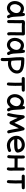

<svg xmlns="http://www.w3.org/2000/svg" viewBox="2576 -3164 800 5993"><g transform="rotate(90 2976.5 -168.0)"><path d="M112 -204Q112 -207 111 -208ZM235 -80Q253 -82 270 -88Q307 -106 337 -143Q338 -143 338 -144Q358 -169 369 -196Q386 -236 386 -258Q388 -267 388 -285Q387 -297 385.5 -307.5Q384 -318 378 -336Q378 -337 377 -337Q374 -345 362 -363Q359 -366 357 -370Q342 -384 340 -385Q330 -393 311 -402Q308 -403 306 -405Q275 -417 240 -419Q238 -418 231 -418L207 -411Q194 -406 179 -393Q160 -373 144 -351Q123 -310 116 -280Q113 -260 112 -258L111 -232L112 -206Q112 -187 123 -161Q123 -159 125 -155Q139 -124 163 -105Q167 -103 175 -97L194 -88Q212 -80 235 -80ZM386 -258 387 -263V-259ZM232 17Q116 12 52 -85Q13 -154 13 -230Q13 -364 104 -456Q166 -516 247 -516Q319 -516 388 -470L385 -497Q385 -511 392 -525Q402 -547 432 -547Q445 -547 460 -540Q490 -525 496 -329Q500 -161 527 -87H528L537 -69Q550 -56 550 -33Q550 -15 536 -1Q522 13 499 13Q481 13 465 -3Q435 -44 423 -94Q389 -45 340 -14.5Q291 16 232 17Z M654 10Q634 10 620 -4Q606 -18 606 -38Q606 -130 608 -223L609 -391L608 -435Q605 -444 605 -465Q605 -531 658 -543Q683 -548 707 -548L754 -545Q782 -543 805 -543Q837 -543 852 -544H911Q975 -546 1039 -546Q1060 -545 1073.5 -530Q1087 -515 1087 -483Q1087 -469 1085 -454Q1083 -439 1083 -396Q1083 -211 1082 -152L1081 -115Q1081 -77 1085 -39V-37Q1085 -18 1069.5 -4.5Q1054 9 1037 9Q1017 9 1003 -5.5Q989 -20 988 -39Q984 -74 984 -109Q984 -132 986 -156Q987 -213 987 -331Q987 -422 989 -448V-449L903 -448Q884 -448 866 -447L822 -446Q789 -446 756 -449Q729 -452 702 -452Q706 -419 707 -384L705 -327L704 -231Q702 -134 702 -38Q701 -18 687 -4Q673 10 654 10Z M1261 -204Q1261 -207 1260 -208ZM1384 -80Q1402 -82 1419 -88Q1456 -106 1486 -143Q1487 -143 1487 -144Q1507 -169 1518 -196Q1535 -236 1535 -258Q1537 -267 1537 -285Q1536 -297 1534.5 -307.5Q1533 -318 1527 -336Q1527 -337 1526 -337Q1523 -345 1511 -363Q1508 -366 1506 -370Q1491 -384 1489 -385Q1479 -393 1460 -402Q1457 -403 1455 -405Q1424 -417 1389 -419Q1387 -418 1380 -418L1356 -411Q1343 -406 1328 -393Q1309 -373 1293 -351Q1272 -310 1265 -280Q1262 -260 1261 -258L1260 -232L1261 -206Q1261 -187 1272 -161Q1272 -159 1274 -155Q1288 -124 1312 -105Q1316 -103 1324 -97L1343 -88Q1361 -80 1384 -80ZM1535 -258 1536 -263V-259ZM1381 17Q1265 12 1201 -85Q1162 -154 1162 -230Q1162 -364 1253 -456Q1315 -516 1396 -516Q1468 -516 1537 -470L1534 -497Q1534 -511 1541 -525Q1551 -547 1581 -547Q1594 -547 1609 -540Q1639 -525 1645 -329Q1649 -161 1676 -87H1677L1686 -69Q1699 -56 1699 -33Q1699 -15 1685 -1Q1671 13 1648 13Q1630 13 1614 -3Q1584 -44 1572 -94Q1538 -45 1489 -14.5Q1440 16 1381 17Z M1864 -429V-410Q1864 -247 1879 -126H1880Q1895 -120 1927 -114H1931Q1942 -112 1958 -112L1984 -113Q1985 -113 1987.5 -113.5Q1990 -114 1992 -114Q1994 -114 1995 -115Q2032 -120 2052 -130L2060 -133Q2094 -148 2105 -159Q2106 -159 2107.5 -160.5Q2109 -162 2111 -163Q2127 -176 2141 -193L2142 -195Q2147 -200 2157 -218L2165 -233V-235Q2173 -254 2176 -274L2177 -280Q2178 -294 2178 -309Q2178 -323 2173 -336Q2173 -343 2162 -358V-359Q2151 -370 2146 -374Q2146 -375 2145 -375Q2144 -375 2144 -376Q2129 -386 2109 -396H2108Q2082 -406 2033 -417L2008 -421Q1936 -429 1864 -429ZM1860 -527Q2072 -527 2179 -469Q2231 -441 2257 -388Q2276 -345 2276 -298Q2276 -212 2223 -141Q2124 -15 1959 -15Q1922 -15 1886 -23Q1889 28 1889 78Q1889 121 1887 163Q1885 184 1872 198Q1859 212 1838 212Q1819 212 1804 198Q1789 184 1789 163Q1791 121 1791 80Q1791 -39 1778.5 -156Q1766 -273 1766 -390Q1766 -434 1768 -478Q1770 -498 1783 -512.5Q1796 -527 1817 -527L1823 -526Q1829 -527 1860 -527Z M2604 18Q2586 18 2571 4.5Q2556 -9 2556 -28V-30Q2564 -138 2564 -246L2561 -445H2432Q2412 -446 2398 -460Q2384 -474 2384 -493Q2384 -513 2398 -527Q2412 -541 2432 -541L2635 -542L2656 -543Q2676 -543 2741 -543Q2806 -543 2820 -536Q2842 -524 2842 -496Q2842 -484 2834 -469Q2826 -454 2807 -449Q2778 -445 2748 -445L2657 -446L2660 -246Q2660 -22 2638 4Q2625 18 2604 18Z M3018 -204Q3018 -207 3017 -208ZM3141 -80Q3159 -82 3176 -88Q3213 -106 3243 -143Q3244 -143 3244 -144Q3264 -169 3275 -196Q3292 -236 3292 -258Q3294 -267 3294 -285Q3293 -297 3291.5 -307.5Q3290 -318 3284 -336Q3284 -337 3283 -337Q3280 -345 3268 -363Q3265 -366 3263 -370Q3248 -384 3246 -385Q3236 -393 3217 -402Q3214 -403 3212 -405Q3181 -417 3146 -419Q3144 -418 3137 -418L3113 -411Q3100 -406 3085 -393Q3066 -373 3050 -351Q3029 -310 3022 -280Q3019 -260 3018 -258L3017 -232L3018 -206Q3018 -187 3029 -161Q3029 -159 3031 -155Q3045 -124 3069 -105Q3073 -103 3081 -97L3100 -88Q3118 -80 3141 -80ZM3292 -258 3293 -263V-259ZM3138 17Q3022 12 2958 -85Q2919 -154 2919 -230Q2919 -364 3010 -456Q3072 -516 3153 -516Q3225 -516 3294 -470L3291 -497Q3291 -511 3298 -525Q3308 -547 3338 -547Q3351 -547 3366 -540Q3396 -525 3402 -329Q3406 -161 3433 -87H3434L3443 -69Q3456 -56 3456 -33Q3456 -15 3442 -1Q3428 13 3405 13Q3387 13 3371 -3Q3341 -44 3329 -94Q3295 -45 3246 -14.5Q3197 16 3138 17Z M3560 10Q3553 10 3546 8Q3511 -2 3511 -39L3512 -51Q3545 -190 3560 -306Q3562 -315 3562 -324Q3573 -402 3578 -491Q3581 -526 3614 -537Q3620 -539 3626 -539Q3646 -539 3660 -525Q3682 -500 3692 -469Q3694 -464 3702.5 -446.5Q3711 -429 3719.5 -410.5Q3728 -392 3733 -383Q3758 -341 3777 -292Q3781 -281 3813 -218L3814 -216Q3842 -274 3867 -333Q3887 -381 3913 -424Q3929 -448 3955 -500Q3968 -535 4001 -535Q4017 -535 4030 -525.5Q4043 -516 4048 -500Q4083 -370 4104 -234Q4110 -196 4117 -159Q4125 -130 4130 -103L4131 -95L4144 -39Q4144 -14 4121 1Q4109 8 4097 8Q4046 8 4038 -74Q4035 -91 4030 -108L4026 -130Q4018 -168 4011 -208Q3999 -282 3984 -355Q3970 -333 3957 -301Q3955 -294 3952 -288Q3908 -186 3857 -87Q3844 -64 3817 -64Q3774 -64 3753 -121Q3743 -144 3732 -166Q3717 -194 3704 -221Q3686 -259 3682 -273L3658 -321Q3619 -16 3582 4Q3571 10 3560 10Z M4520 18Q4391 18 4298 -79Q4218 -169 4218 -289Q4224 -417 4327 -491Q4408 -543 4499 -543Q4595 -543 4661 -491Q4725 -437 4740 -348Q4744 -335 4744 -322Q4744 -208 4479 -208Q4403 -208 4329 -212L4331 -205L4338 -191L4350 -170L4359 -158V-157Q4376 -138 4397 -120L4402 -116L4437 -96Q4438 -96 4440 -95Q4442 -94 4444 -93.5Q4446 -93 4447 -92Q4461 -87 4479 -83Q4484 -83 4486 -82L4516 -80Q4535 -80 4554 -82Q4559 -82 4559 -83Q4591 -83 4663 -112Q4670 -115 4678 -115Q4689 -115 4703 -106Q4725 -92 4725 -65Q4725 -33 4689 -18Q4600 18 4520 18ZM4459 -307Q4519 -307 4579 -312Q4583 -313 4588 -313Q4588 -314 4590 -314Q4621 -317 4644 -327H4645Q4645 -338 4635 -365Q4635 -368 4633 -370V-371Q4624 -389 4617 -397V-398Q4609 -408 4599 -416L4597 -418Q4584 -428 4571 -433L4566 -435Q4549 -442 4532 -444L4500 -446Q4478 -446 4468 -444L4437 -436Q4408 -430 4378 -408Q4375 -408 4372 -403H4371Q4364 -397 4358 -390L4346 -378Q4334 -360 4328 -348V-347Q4328 -346 4327 -346Q4323 -336 4321 -326.5Q4319 -317 4317 -310Q4400 -307 4459 -307Z M5253 20Q5247 20 5240 18Q5205 7 5205 -29Q5205 -35 5206.5 -41Q5208 -47 5209 -53L5210 -62Q5213 -87 5213 -110L5212 -137Q5209 -170 5209 -220L5141 -221Q5116 -222 4928 -222V-205Q4928 -33 4905 -7Q4892 7 4871 7Q4853 7 4838 -6.5Q4823 -20 4823 -39V-41Q4833 -134 4833 -227L4832 -273Q4832 -383 4834 -391L4835 -438Q4835 -453 4834 -467L4832 -492Q4832 -507 4839 -522Q4850 -543 4878 -543Q4918 -543 4925 -508Q4930 -468 4930 -428L4929 -388L4928 -318Q5124 -318 5161 -316H5209V-493Q5209 -512 5223 -526.5Q5237 -541 5257 -541Q5276 -541 5290.5 -526.5Q5305 -512 5305 -493V-239L5306 -175Q5309 -147 5309 -119Q5309 -4 5276 14Q5265 20 5253 20Z M5651 18Q5633 18 5618 4.5Q5603 -9 5603 -28V-30Q5611 -138 5611 -246L5608 -445H5479Q5459 -446 5445 -460Q5431 -474 5431 -493Q5431 -513 5445 -527Q5459 -541 5479 -541L5682 -542L5703 -543Q5723 -543 5788 -543Q5853 -543 5867 -536Q5889 -524 5889 -496Q5889 -484 5881 -469Q5873 -454 5854 -449Q5825 -445 5795 -445L5704 -446L5707 -246Q5707 -22 5685 4Q5672 18 5651 18Z"/></g></svg>

Font: Bad Comic
Style: Regular
Weight: 400
Designer: GGBotNet
Foundry: f0n7
Version: 0.9